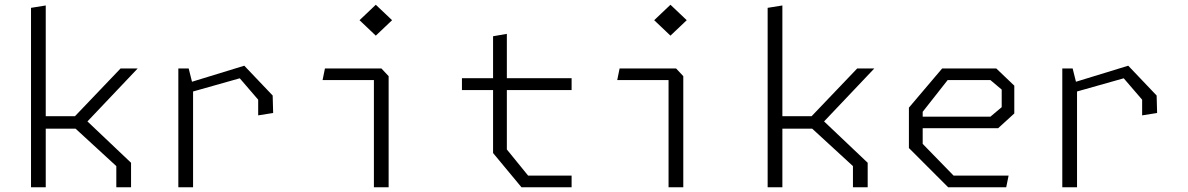

<svg xmlns="http://www.w3.org/2000/svg" viewBox="-20 -788 5000 808"><path d="M469.5 0H531.5V-103L348 -277L559.5 -500H487.5L295.5 -299H172.5V-765L110.5 -755V0H172.5V-246.5H298L469.5 -89Z M1066.5 -302.5 1129.5 -312.5 1127.5 -386 1008 -511.5 788 -444 774 -500H730.5V0H792.5V-403L989 -458.5L1066.5 -368.5Z M1553.5 0H1615.5V-467.5L1585 -500H1347.5L1337.5 -451H1553.5ZM1493 -703 1561.5 -638 1630 -703 1561.5 -768Z M2174.5 0H2385.5V-49H2202.5L2113 -159V-409H2385.5V-459H2113V-645.5L2055 -635.5V-459H1924V-409H2055V-144Z M2793.5 0H2855.5V-467.5L2825 -500H2587.5L2577.5 -451H2793.5ZM2733 -703 2801.5 -638 2870 -703 2801.5 -768Z M3569.5 0H3631.5V-103L3448 -277L3659.5 -500H3587.5L3395.5 -299H3272.5V-765L3210.5 -755V0H3272.5V-246.5H3398L3569.5 -89Z M3970 0H4214.5L4224.5 -49H3993L3863 -182.5V-248.5H4180.5L4248.5 -310.5V-427.5L4172.5 -500H3945L3805 -335V-165ZM3863 -297V-317.5L3968 -451H4148L4195.5 -411V-337L4148 -297Z M4786.5 -302.5 4849.5 -312.5 4847.5 -386 4728 -511.5 4508 -444 4494 -500H4450.5V0H4512.5V-403L4709 -458.5L4786.5 -368.5Z"/></svg>

Font: Monaspace Krypton ExtraLight
Style: Regular
Weight: 200
Designer: Riley Cran & the Lettermatic Team
Foundry: Lettermatic
Version: Version 1.101 (Monaspace Krypton)